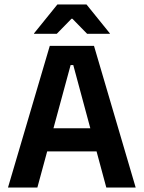

<svg xmlns="http://www.w3.org/2000/svg" viewBox="-20 -846 648 866"><path d="M16 0 204.5 -639H404L592 0H459.5L310.5 -552.5H298.5L148.5 0ZM159 -163V-267.5H448V-163ZM239 -826H370L475.5 -695.5V-693.5H373L306.5 -761.5H302.5L236 -693.5H133.5V-695.5Z"/></svg>

Font: Anek Telugu Medium SemiBold
Style: Regular
Weight: 600
Version: Version 1.003